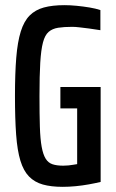

<svg xmlns="http://www.w3.org/2000/svg" viewBox="-20 -716 449 744"><path d="M223 8Q178 8 146 -1Q114 -10 92.5 -32Q71 -54 59 -93.5Q47 -133 42.5 -194.5Q38 -256 38 -344Q38 -431 43 -492.5Q48 -554 60.5 -594Q73 -634 95 -656Q117 -678 150 -687Q183 -696 230 -696Q252 -696 277.5 -693.5Q303 -691 327 -687Q351 -683 369 -677V-599Q346 -603 325.5 -605.5Q305 -608 288.5 -610Q272 -612 260 -612Q228 -612 205.5 -608.5Q183 -605 168.5 -592.5Q154 -580 146.5 -551.5Q139 -523 136 -473Q133 -423 133 -344Q133 -273 134.5 -225Q136 -177 141.5 -147Q147 -117 157 -101Q167 -85 183.5 -79.5Q200 -74 225 -74Q236 -74 245.5 -75Q255 -76 263.5 -77.5Q272 -79 279 -80V-296H214V-379H370V-11Q349 -6 324 -1.5Q299 3 273 5.5Q247 8 223 8Z"/></svg>

Font: Saira ExtraCondensed SemiBold
Style: Regular
Weight: 600
Width: 2
Designer: Hector Gatti with collaboration of the Omnibus-Type team
Foundry: Omnibus-Type
Version: Version 1.101